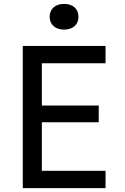

<svg xmlns="http://www.w3.org/2000/svg" viewBox="-20 -966 640 986"><path d="M309 -814C355 -814 383 -840 383 -880C383 -920 355 -946 309 -946C264 -946 235 -920 235 -880C235 -840 264 -814 309 -814ZM97 0H522V-89H195V-338H487V-424H195V-641H522V-730H97Z"/></svg>

Font: JetBrains Mono Medium
Style: Regular
Weight: 436
Monospace: yes
Designer: Philipp Nurullin, Konstantin Bulenkov
Foundry: JetBrains
Version: Version 2.305